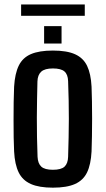

<svg xmlns="http://www.w3.org/2000/svg" viewBox="-20 -836 476 864"><path d="M218 8.5Q156 8.5 118.8 -8Q81.5 -24.5 64 -60.2Q46.5 -96 43.5 -154.5Q42 -181 41.5 -218.2Q41 -255.5 41 -296.5Q41 -337.5 41.5 -376.5Q42 -415.5 43.5 -446Q47 -505 64.5 -540.8Q82 -576.5 119.2 -592.5Q156.5 -608.5 218 -608.5Q281 -608.5 318 -591.8Q355 -575 372 -539.5Q389 -504 392 -446Q393 -417 393.8 -379.8Q394.5 -342.5 394.5 -302.2Q394.5 -262 393.8 -223.5Q393 -185 392 -154.5Q389 -96 371.8 -60.2Q354.5 -24.5 317.5 -8Q280.5 8.5 218 8.5ZM218 -72Q255.5 -72 270.5 -86.2Q285.5 -100.5 286.5 -130Q288 -175 288.8 -217.2Q289.5 -259.5 289.8 -300.8Q290 -342 289 -384Q288 -426 286.5 -471Q285.5 -501 270 -514.5Q254.5 -528 218 -528Q181.5 -528 165.5 -513.5Q149.5 -499 148.5 -470Q147.5 -433 146.8 -391.8Q146 -350.5 145.8 -307Q145.5 -263.5 146.5 -219Q147.5 -174.5 149 -130.5Q150.5 -100 166 -86Q181.5 -72 218 -72ZM178.5 -640V-718.5H257V-640ZM75 -816H361.5V-765H75Z"/></svg>

Font: Big Shoulders Medium
Style: Regular
Weight: 500
Designer: Patric King
Foundry: XO Type Co
Version: Version 2.002